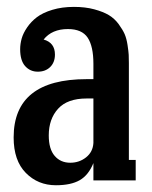

<svg xmlns="http://www.w3.org/2000/svg" viewBox="-20 -529 446 563"><path d="M357.9 -344.2V-60.1H377.9V0H253.9V-50.8Q239.7 -15.6 213.9 -0.7Q188 14.2 144 14.2Q91.3 14.2 55.7 -22Q20 -58.1 20 -126Q20 -296.9 233.9 -296.9H253.9V-341.8Q253.9 -393.1 237.1 -418.5Q220.2 -443.8 179.2 -443.8Q132.3 -443.8 107.9 -413.1Q141.1 -403.8 141.1 -369.1Q141.1 -346.2 127.2 -332.5Q113.3 -318.8 90.8 -318.8Q68.4 -318.8 53.7 -335.2Q39.1 -351.6 39.1 -384.8Q39.1 -399.9 43.5 -415.8Q47.9 -431.6 59.6 -448.7Q71.3 -465.8 88.4 -478.8Q105.5 -491.7 133.5 -500.2Q161.6 -508.8 196.8 -508.8Q230 -508.8 256.3 -501.7Q282.7 -494.6 299.3 -484.6Q315.9 -474.6 327.9 -458.3Q339.8 -441.9 345.5 -429Q351.1 -416 354 -397Q356.9 -377.9 357.4 -368.4Q357.9 -358.9 357.9 -344.2ZM186 -51.8Q212.4 -51.8 232.4 -67.6Q252.4 -83.5 253.9 -109.9V-240.2H233.9Q177.7 -240.2 150.4 -210.2Q123 -180.2 123 -131.8Q123 -91.8 140.4 -71.8Q157.7 -51.8 186 -51.8Z"/></svg>

Font: Margherita Bold
Style: Regular
Weight: 700
Designer: James Puckett
Foundry: Dunwich Type Founders
Version: Version 1.008;hotconv 1.0.109;makeotfexe 2.5.65596